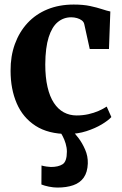

<svg xmlns="http://www.w3.org/2000/svg" viewBox="-20 -578 536 844"><path d="M277.5 11Q192 11 136.2 -25Q80.5 -61 53.5 -123.8Q26.5 -186.5 26.5 -266.5Q26 -331 45.5 -384.5Q65 -438 101.2 -477Q137.5 -516 188.8 -537Q240 -558 304 -558Q346 -558 376.2 -551.5Q406.5 -545 428.2 -537.8Q450 -530.5 465 -527.5L459 -362.5H374.5L350.5 -471.5Q348.5 -481.5 339.8 -488.2Q331 -495 318.5 -498.5Q306 -502 293 -502Q259.5 -502 234 -481Q208.5 -460 194 -414.5Q179.5 -369 179 -295Q179 -238.5 188.8 -196Q198.5 -153.5 216.8 -125.8Q235 -98 260.5 -84.2Q286 -70.5 316.5 -70.5Q344 -70.5 368.5 -76Q393 -81.5 413.5 -90.5Q434 -99.5 449 -109.5L469.5 -63.5Q456 -48.5 427.2 -31.2Q398.5 -14 360 -1.5Q321.5 11 277.5 11ZM232.5 246.5Q215 246.5 195.2 242.5Q175.5 238.5 162 233L162.5 149.5Q172.5 152.5 185 154.2Q197.5 156 204 156Q236.5 156 255.2 144Q274 132 274 88.5Q274 71 268.5 52.8Q263 34.5 255.2 20Q247.5 5.5 241.5 -2L279 -6.5L297.5 -2Q309 7.5 325.2 29Q341.5 50.5 354.2 79.5Q367 108.5 366 141Q364.5 179.5 348 202.8Q331.5 226 302 236.2Q272.5 246.5 232.5 246.5Z"/></svg>

Font: Merriweather 48pt
Style: Bold
Weight: 700
Version: Version 2.100